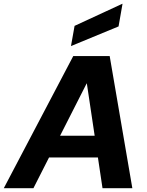

<svg xmlns="http://www.w3.org/2000/svg" viewBox="-48 -997 781 1017"><path d="M-28 0 340 -700H533L653 0H495L412 -555H411L129 0ZM106 -163 165 -278H541L558 -163ZM328 -753 347 -860 600 -977H601L580 -857Z"/></svg>

Font: DM Sans 28pt Black
Style: Italic
Weight: 900
Italic angle: -10°
Version: Version 4.004;gftools[0.9.30]